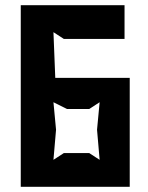

<svg xmlns="http://www.w3.org/2000/svg" viewBox="-20 -720 570 740"><path d="M60 0H480V-420H193L186 -596L226 -570H460V-700H60ZM186 -104 196 -220 186 -326 238 -300H324L364 -326L354 -220L364 -104L324 -130H226Z"/></svg>

Font: Pescante Normal
Style: Regular
Weight: 400
Designer: Ariel Martín Pérez
Foundry: Tunera Type Foundry
Version: Version 1.000;FEAKit 1.0